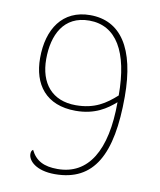

<svg xmlns="http://www.w3.org/2000/svg" viewBox="-83 -790 724 867"><g transform="rotate(10 279.5 -356.5)"><path d="M227 11C407 11 478 -124 478 -388C478 -611 400 -724 261 -724C134 -724 71 -627 71 -494C71 -374 133 -287 270 -287C359 -287 411 -324 450 -358C450 -136 376 -14 235 -14C173 -14 135 -33 112 -80C106 -77 103 -70 103 -60C103 -29 141 11 227 11ZM266 -312C157 -312 99 -384 99 -494C99 -605 144 -699 261 -699C385 -699 450 -589 450 -389C402 -346 353 -312 266 -312Z"/></g></svg>

Font: Noto Serif Gurmukhi Thin
Style: Regular
Weight: 100
Designer: Vaibhav Singh and the Monotype Design Team
Foundry: Monotype Imaging Inc.
Version: Version 2.004